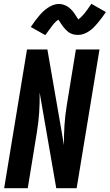

<svg xmlns="http://www.w3.org/2000/svg" viewBox="-20 -997 581 1017"><path d="M2 0 123 -735H231L319 -228Q318 -280 321.5 -333.5Q325 -387 334 -441L382 -735H507L386 0H278L190 -507Q191 -455 187.5 -401.5Q184 -348 175 -294L127 0ZM220 -811 143 -854Q155 -872 166 -886.5Q177 -901 187 -913Q197 -925 207.5 -935Q218 -945 231.5 -954.5Q245 -964 260.5 -970Q276 -976 292 -976Q301 -976 309.5 -974Q318 -972 327 -968Q336 -964 342 -959.5Q348 -955 355 -948.5Q362 -942 367.5 -935Q373 -928 377 -921.5Q381 -915 386 -907.5Q391 -900 395 -894Q411 -906 427 -925.5Q443 -945 464 -977L541 -933Q529 -916 518 -901Q507 -886 497 -874.5Q487 -863 477 -852.5Q467 -842 453 -832.5Q439 -823 424 -817.5Q409 -812 393 -812Q384 -812 375 -813.5Q366 -815 357 -819Q348 -823 342 -827.5Q336 -832 329 -839Q322 -846 316.5 -853Q311 -860 307 -866Q303 -872 297.5 -880.5Q292 -889 289 -893Q273 -882 257.5 -862Q242 -842 220 -811Z"/></svg>

Font: Iosevka SS18 Extrabold
Style: Italic
Weight: 800
Italic angle: -9°
Monospace: yes
Designer: Belleve Invis
Foundry: Belleve Invis
Version: Version 25.1.1; ttfautohint (v1.8.4)